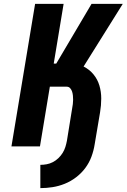

<svg xmlns="http://www.w3.org/2000/svg" viewBox="-20 -755 653 990"><path d="M188 215V95Q204 95 220.5 92Q237 89 252.5 81Q268 73 281 60.5Q294 48 303 33.5Q312 19 317 3Q322 -13 325 -29L352 -196Q354 -207 355.5 -218Q357 -229 357 -240Q357 -251 356 -261.5Q355 -272 352 -282Q349 -292 342 -300Q335 -308 324 -308H237L186 0H39L161 -735H308L257 -427H270L452 -735H613L411 -412Q441 -397 462 -371.5Q483 -346 492.5 -314Q502 -282 502 -247Q502 -212 496 -176L468 -10Q463 22 451.5 53Q440 84 420 111Q400 138 372.5 159Q345 180 314 192.5Q283 205 251 210Q219 215 188 215Z"/></svg>

Font: Iosevka SS04 Heavy Extended
Style: Italic
Weight: 900
Width: 7
Italic angle: -9°
Monospace: yes
Designer: Belleve Invis
Foundry: Belleve Invis
Version: Version 19.0.0; ttfautohint (v1.8.4)